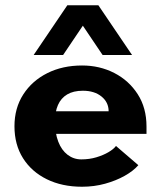

<svg xmlns="http://www.w3.org/2000/svg" viewBox="-20 -700 612 730"><path d="M292 10Q216 10 158 -18.5Q100 -47 67.5 -98.5Q35 -150 35 -220Q35 -289 68.5 -341Q102 -393 160 -422Q218 -451 292 -451Q359 -451 414.5 -422.5Q470 -394 503.5 -342Q537 -290 537 -219V-191H164V-277H393Q393 -311 366 -333Q339 -355 295 -355Q259 -355 235.5 -341Q212 -327 200.5 -301Q189 -275 189 -239Q189 -194 201.5 -161.5Q214 -129 237 -111.5Q260 -94 289 -94Q320 -94 346.5 -102Q373 -110 392.5 -121.5Q412 -133 421 -145L506 -72Q487 -50 454 -31.5Q421 -13 379.5 -1.5Q338 10 292 10ZM108 -491 236 -680H354L482 -491H370L275 -632H315L220 -491Z"/></svg>

Font: Teachers
Style: Bold
Weight: 700
Designer: Alfredo Marco Pradil, Chank Diesel
Version: Version 1.001